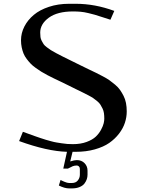

<svg xmlns="http://www.w3.org/2000/svg" viewBox="-20 -812 790 1040"><path d="M666.5 -208.5Q666.5 -177.7 656.7 -147.5Q647 -117.2 625 -88.4Q603 -59.6 571.8 -37.8Q540.5 -16.1 493.7 -2.9Q446.8 10.3 390.6 10.3H373L360.4 62.5Q383.3 55.2 396 55.2Q421.9 55.2 438 71.8Q454.1 88.4 454.1 112.3V134.3Q454.1 146.5 450.2 158.4Q446.3 170.4 437.5 182.1Q428.7 193.8 411.1 201.2Q393.6 208.5 369.6 208.5H354Q330.1 208.5 298.8 192.9L308.1 162.6Q313 166 328.9 172.6Q344.7 179.2 354 179.2H369.6Q390.6 179.2 401.6 165.3Q412.6 151.4 412.6 134.3V103Q412.6 94.2 407.5 89.4Q402.3 84.5 396 84.5Q383.8 84.5 374 88.4L348.1 101.1H322.8L342.8 10.3Q235.8 7.3 83.5 -47.9L104 -98.1Q111.8 -95.2 136.5 -86.4Q161.1 -77.6 168.9 -74.7Q176.8 -71.8 197.8 -64.7Q218.8 -57.6 228.3 -54.9Q237.8 -52.2 256.1 -47.1Q274.4 -42 286.1 -40.3Q297.9 -38.6 314 -35.9Q330.1 -33.2 344.7 -32.2Q359.4 -31.2 375 -31.2Q417 -31.2 449.2 -43.2Q481.4 -55.2 499 -72Q516.6 -88.9 527.6 -109.6Q538.6 -130.4 541.7 -144.5Q544.9 -158.7 544.9 -168.9Q544.9 -185.5 543 -199.2Q541 -212.9 535.2 -224.6Q529.3 -236.3 523.7 -245.4Q518.1 -254.4 506.6 -263.9Q495.1 -273.4 485.6 -280Q476.1 -286.6 458.3 -295.9Q440.4 -305.2 427.5 -311.5Q414.6 -317.9 390.4 -329.6Q366.2 -341.3 349.1 -350.1Q334.5 -357.4 311 -368.7Q287.6 -379.9 273.2 -386.7Q258.8 -393.6 237.8 -404.5Q216.8 -415.5 203.6 -423.8Q190.4 -432.1 173.6 -444.1Q156.7 -456.1 146.5 -466.8Q136.2 -477.5 125 -492.2Q113.8 -506.8 107.7 -521.7Q101.6 -536.6 97.7 -554.9Q93.8 -573.2 93.8 -593.8Q93.8 -632.8 112.1 -668.5Q130.4 -704.1 163.1 -731.4Q195.8 -758.8 245.4 -775.1Q294.9 -791.5 354 -791.5H390.6Q494.6 -791.5 599.1 -752.9L578.1 -705.1Q566.9 -708.5 535.6 -718.8Q504.4 -729 493.2 -732.2Q481.9 -735.4 459 -741Q436 -746.6 416.7 -748.3Q397.5 -750 375 -750Q291 -750 244.4 -716.1Q197.8 -682.1 197.8 -635.3Q197.8 -621.6 199.2 -611.1Q200.7 -600.6 206.1 -590.3Q211.4 -580.1 216.1 -573Q220.7 -565.9 233.2 -556.4Q245.6 -546.9 254.6 -541Q263.7 -535.2 284.7 -523.9Q305.7 -512.7 320.1 -505.6Q334.5 -498.5 365 -483.4Q395.5 -468.3 417.5 -457.5Q432.6 -449.7 458.5 -437.5Q484.4 -425.3 499.8 -417.7Q515.1 -410.2 537.4 -398.4Q559.6 -386.7 573.2 -377Q586.9 -367.2 603.5 -353.3Q620.1 -339.4 630.1 -325Q640.1 -310.5 649.2 -293Q658.2 -275.4 662.4 -254.2Q666.5 -232.9 666.5 -208.5Z"/></svg>

Font: Resagnicto
Style: Bold
Weight: 700
Version: Version 0.9991